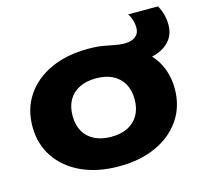

<svg xmlns="http://www.w3.org/2000/svg" viewBox="-104 -819 1023 954"><g transform="rotate(-15 408.0 -342.0)"><path d="M395.8 16.4Q286.2 16.4 203.9 -21.4Q121.6 -59.2 75.7 -127.4Q29.8 -195.6 29.8 -285.4Q29.8 -376.2 75.7 -444.2Q121.6 -512.2 203.9 -550Q286.2 -587.8 395.8 -587.8Q441.4 -587.8 471.8 -582.4Q502.2 -577 526 -572.4Q540 -569.4 553.2 -567.9Q566.4 -566.4 578.8 -566.4Q616.2 -566.4 636.1 -582.3Q656 -598.2 656 -627.4Q656 -645.6 650 -665.9Q644 -686.2 633.4 -701.4H787Q813.6 -654.2 813.6 -599.8Q813.6 -548.8 782.1 -514.9Q750.6 -481 694 -468.2Q726.6 -433 744.2 -386.6Q761.8 -340.2 761.8 -285.4Q761.8 -195.6 715.9 -127.4Q670 -59.2 587.7 -21.4Q505.4 16.4 395.8 16.4ZM395.8 -135.4Q446.2 -135.4 481.7 -153.4Q517.2 -171.4 536.3 -205Q555.4 -238.6 555.4 -285.4Q555.4 -332.8 536.3 -366.4Q517.2 -400 481.7 -418Q446.2 -436 395.8 -436Q346.4 -436 310.4 -418Q274.4 -400 255.3 -366.4Q236.2 -332.8 236.2 -285.4Q236.2 -238.6 255.3 -205Q274.4 -171.4 310.4 -153.4Q346.4 -135.4 395.8 -135.4Z"/></g></svg>

Font: Unbounded
Style: Regular
Weight: 400
Designer: Luke Prowse, Jean-Baptiste Morizot, Fátima Lázaro, Florian Runge
Foundry: NaN
Version: Version 1.701;gftools[0.9.28.dev5+ged2979d]